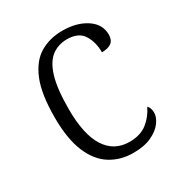

<svg xmlns="http://www.w3.org/2000/svg" viewBox="-137 -643 709 752"><g transform="rotate(-30 218.0 -267.0)"><path d="M252 10Q195 10 150 -18Q105 -46 79.5 -106.5Q54 -167 54 -264Q54 -371 79.5 -432Q105 -493 149 -518.5Q193 -544 249 -544Q314 -544 357 -515.5Q400 -487 400 -440Q400 -415 385 -404Q370 -393 342 -393Q342 -440 321 -473Q300 -506 248 -506Q209 -506 179.5 -484Q150 -462 134 -409.5Q118 -357 118 -265Q118 -150 155 -92.5Q192 -35 261 -35Q311 -35 342 -60Q373 -85 389 -120Q401 -108 401 -86Q401 -66 384.5 -43.5Q368 -21 335 -5.5Q302 10 252 10Z"/></g></svg>

Font: Noto Serif SemiCondensed Light
Style: Regular
Weight: 300
Width: 4
Designer: Monotype Design Team
Foundry: Monotype Imaging Inc.
Version: Version 2.013